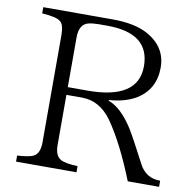

<svg xmlns="http://www.w3.org/2000/svg" viewBox="-79 -794 861 863"><g transform="rotate(10 351.5 -362.5)"><path d="M702.6 -9.8H559.6Q495.6 -171.9 427.7 -268.6Q372.6 -344.7 291.5 -344.7H220.7V-115.7Q220.7 -65.9 249.5 -50.8Q269.5 -40.5 325.7 -37.6V-9.8H49.8V-37.6Q102.1 -40.5 122.1 -49.8Q151.9 -63.5 151.9 -115.7V-605.5Q151.9 -654.8 132.8 -667.5Q114.3 -682.1 49.8 -686.5V-714.8H366.7Q469.2 -714.8 529.8 -680.7Q616.7 -631.3 616.7 -538.6Q616.7 -437.5 532.7 -387.7Q481.9 -359.4 412.6 -355V-351.6Q471.2 -330.6 525.9 -244.6Q549.3 -206.5 606.4 -96.7Q636.7 -37.6 702.6 -37.6ZM220.7 -379.9H310.5Q541.5 -379.9 541.5 -531.7Q541.5 -682.6 347.7 -682.6H309.6Q283.2 -682.6 261.7 -677.7Q220.7 -667 220.7 -606.4Z"/></g></svg>

Font: I.Ming
Style: Regular
Weight: 400
Designer: Ichiten Fonts Project
Version: Version 6.11; Dec 27, 2019